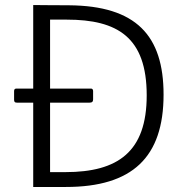

<svg xmlns="http://www.w3.org/2000/svg" viewBox="-20 -743 734 763"><path d="M254 -722C193 -722 117 -723 112 -723V-391H45C38 -391 36 -387 36 -380V-347C36 -339 38 -335 48 -335H112V0H242C506 0 630 -118 630 -367C630 -602 521 -720 254 -722ZM240 -59H179V-335H335C346 -335 350 -339 350 -348V-381C350 -387 347 -391 342 -391H179V-665H245C447 -665 563 -595 563 -364C563 -140 449 -59 240 -59Z"/></svg>

Font: United Sans ExtraLight
Style: Regular
Weight: 200
Designer: Pablo Impallari, Rodrigo Fuenzalida (Modified by Dan O. Williams)
Version: Version 1.000;PS 001.000;hotconv 1.0.88;makeotf.lib2.5.64775